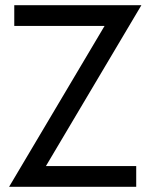

<svg xmlns="http://www.w3.org/2000/svg" viewBox="-20 -720 585 740"><path d="M35 -620H383L15 0H505V-80H157L525 -700H35Z"/></svg>

Font: Jost-400-Book
Style: Regular
Weight: 400
Version: Version 3.200; ttfautohint (v0.97) -l 8 -r 50 -G 200 -x 14 -